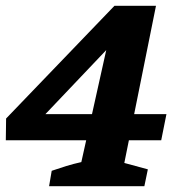

<svg xmlns="http://www.w3.org/2000/svg" viewBox="-29 -641 612 661"><path d="M140 0 149 -53Q175 -62 199.5 -69.5Q224 -77 251 -83L350 -528L379 -513L75 -193L54 -248H544L526 -158H-9L-8 -233L365 -621H508L399 -80L480 -58L468 0Z"/></svg>

Font: Piazzolla Thin Black
Style: Italic
Weight: 900
Italic angle: -11.3°
Version: Version 2.005